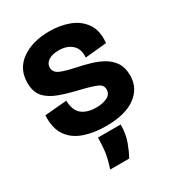

<svg xmlns="http://www.w3.org/2000/svg" viewBox="-181 -644 872 960"><g transform="rotate(-30 255.0 -163.5)"><path d="M263 14Q194 14 138.5 -5Q83 -24 52.5 -67.5Q22 -111 26 -185L153 -196Q154 -140 184 -115.5Q214 -91 268 -91Q305 -91 330.5 -104Q356 -117 356 -144Q356 -169 331.5 -180.5Q307 -192 246 -207Q181 -222 132 -239.5Q83 -257 56 -287Q29 -317 29 -370Q29 -450 91.5 -494.5Q154 -539 253 -539Q313 -539 364.5 -520Q416 -501 446 -458.5Q476 -416 469 -346L345 -334Q349 -382 321 -407.5Q293 -433 245 -433Q206 -433 185 -418Q164 -403 164 -381Q164 -352 194 -339Q224 -326 283 -314Q317 -307 353.5 -296.5Q390 -286 421.5 -268.5Q453 -251 473 -221.5Q493 -192 493 -146Q493 -73 433.5 -29.5Q374 14 263 14ZM171 212Q191 152 194.5 109.5Q198 67 198 43H329Q329 98 312.5 141.5Q296 185 281 212Z"/></g></svg>

Font: Bricolage Grotesque 48pt Bricolage Grotesque 48pt Regular
Style: Bold
Weight: 700
Designer: Mathieu Triay
Foundry: Atelier Triay
Version: Version 1.000; ttfautohint (v1.8.4.7-5d5b);gftools[0.9.32]